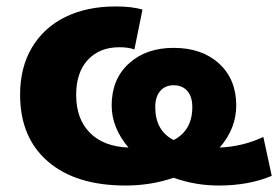

<svg xmlns="http://www.w3.org/2000/svg" viewBox="-20 -570 872 602"><path d="M43 -273.4Q43 -358.4 80.1 -420.9Q117.2 -483.4 184.6 -516.6Q252 -549.8 342.8 -549.8Q393.6 -549.8 426.8 -540L401.4 -415Q382.8 -421.9 354.5 -421.9Q292 -421.9 255.4 -382.3Q218.8 -342.8 218.8 -272.5Q218.8 -197.3 261.7 -153.8Q304.7 -110.4 382.8 -107.4Q330.1 -169.9 330.1 -239.3Q330.1 -321.3 383.8 -370.6Q437.5 -419.9 524.4 -419.9Q613.3 -419.9 667 -370.6Q720.7 -321.3 720.7 -239.3Q720.7 -167 668.9 -107.4Q741.2 -110.4 805.7 -140.6L832 -18.6Q759.8 11.7 666 11.7Q591.8 11.7 524.4 -12.7Q453.1 11.7 374 11.7Q217.8 11.7 130.4 -63.5Q43 -138.7 43 -273.4ZM524.4 -130.9Q583 -161.1 583 -234.4Q583 -266.6 567.4 -284.7Q551.8 -302.7 524.4 -302.7Q498 -302.7 482.4 -284.7Q466.8 -266.6 466.8 -234.4Q466.8 -160.2 524.4 -130.9Z"/></svg>

Font: Min Sans Black
Style: Regular
Weight: 900
Designer: Jinseong-Kim, NotoSansCJK, Nunito
Foundry: Jinseong-Kim
Version: Version 1.000